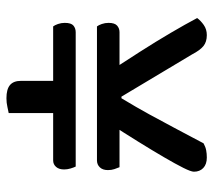

<svg xmlns="http://www.w3.org/2000/svg" viewBox="-53 -603 662 596"><g transform="rotate(90 278.0 -305.0)"><path d="M362 -312H203Q173 -358 141 -408Q109 -458 82 -504Q55 -550 36 -586Q44 -597 57.5 -606.5Q71 -616 89 -616Q110 -616 123 -605.5Q136 -595 149 -570L280 -351H285Q314 -399 335 -437.5Q356 -476 377 -515.5Q398 -555 425 -606Q436 -612 446.5 -614Q457 -616 469 -616Q490 -616 501.5 -605Q513 -594 513 -576Q513 -567 501 -543Q489 -519 468 -483Q447 -447 420 -403.5Q393 -360 362 -312ZM231 -189H331V-1Q325 0 312 3Q299 6 285 6Q257 6 244 -5Q231 -16 231 -39ZM250 -275 269 -345H499Q502 -338 505 -329Q508 -320 508 -309Q508 -293 499.5 -284Q491 -275 478 -275ZM299 -345 314 -275H62Q58 -280 54.5 -290Q51 -300 51 -311Q51 -330 59.5 -337.5Q68 -345 80 -345ZM478 -139H62Q58 -144 54.5 -154Q51 -164 51 -175Q51 -195 59.5 -202Q68 -209 80 -209H497Q500 -203 503 -193Q506 -183 506 -173Q506 -157 498 -148Q490 -139 478 -139Z"/></g></svg>

Font: Baloo Tamma 2 Medium
Style: Regular
Weight: 500
Designer: Divya Kowshik, Shuchita Grover and Ek Type
Foundry: Ek Type
Version: Version 1.700